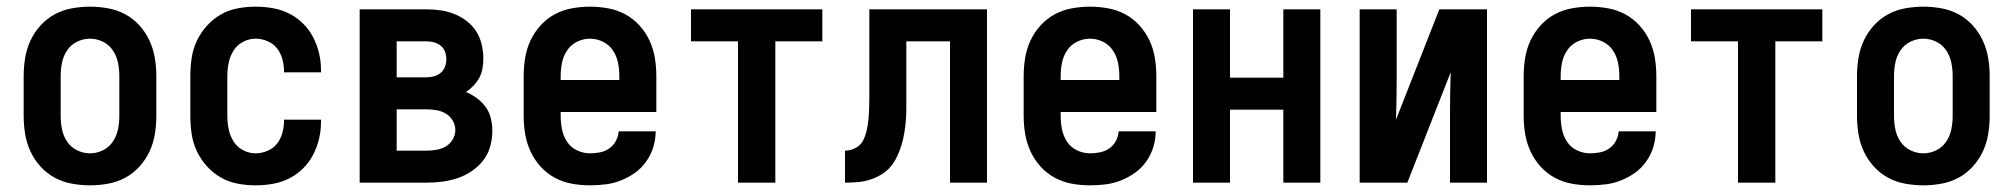

<svg xmlns="http://www.w3.org/2000/svg" viewBox="-20 -548 6040 576"><path d="M250 8Q223 8 195.5 3Q168 -2 144 -15Q120 -28 101.5 -48.5Q83 -69 71.5 -93.5Q60 -118 55.5 -145.5Q51 -173 51 -200V-320Q51 -347 55.5 -374.5Q60 -402 71.5 -426.5Q83 -451 101.5 -471.5Q120 -492 144 -505Q168 -518 195.5 -523Q223 -528 250 -528Q277 -528 304.5 -523Q332 -518 356 -505Q380 -492 398.5 -471.5Q417 -451 428.5 -426Q440 -401 444.5 -374Q449 -347 449 -320V-200Q449 -173 444.5 -145.5Q440 -118 428.5 -93.5Q417 -69 398.5 -48.5Q380 -28 356 -15Q332 -2 304.5 3Q277 8 250 8ZM250 -88Q270 -88 288.5 -97Q307 -106 318.5 -123Q330 -140 334 -160Q338 -180 338 -200V-320Q338 -340 334 -360Q330 -380 318.5 -397Q307 -414 288.5 -423Q270 -432 250 -432Q230 -432 211.5 -423Q193 -414 181.5 -397Q170 -380 166 -360Q162 -340 162 -320V-200Q162 -180 166 -160Q170 -140 181.5 -123Q193 -106 211.5 -97Q230 -88 250 -88Z M747 8Q720 8 693 3Q666 -2 642.5 -15.5Q619 -29 600.5 -49.5Q582 -70 570.5 -94.5Q559 -119 555 -146Q551 -173 551 -200V-320Q551 -347 555 -374Q559 -401 570.5 -425.5Q582 -450 600.5 -470.5Q619 -491 642.5 -504.5Q666 -518 693 -523Q720 -528 747 -528Q773 -528 798.5 -523.5Q824 -519 847 -507.5Q870 -496 888.5 -478Q907 -460 919 -437Q931 -414 937 -389Q943 -364 943 -338V-331H832V-334Q832 -353 827 -371Q822 -389 811 -403Q800 -417 782.5 -424.5Q765 -432 747 -432Q727 -432 709 -422.5Q691 -413 680.5 -396Q670 -379 666 -359.5Q662 -340 662 -320V-200Q662 -180 666 -160.5Q670 -141 680.5 -124Q691 -107 709 -97.5Q727 -88 747 -88Q765 -88 782.5 -95.5Q800 -103 811 -117Q822 -131 827 -149Q832 -167 832 -186V-189H943V-182Q943 -156 937 -131Q931 -106 919 -83Q907 -60 888.5 -42Q870 -24 847 -12.5Q824 -1 798.5 3.5Q773 8 747 8Z M1059 0V-520H1259Q1281 -520 1302 -517Q1323 -514 1343 -506Q1363 -498 1380 -485Q1397 -472 1408.5 -454Q1420 -436 1425 -415Q1430 -394 1430 -373Q1430 -358 1427.5 -343Q1425 -328 1418 -315Q1411 -302 1400.5 -291Q1390 -280 1378 -272Q1395 -265 1410.5 -253.5Q1426 -242 1437 -227Q1448 -212 1452.5 -193Q1457 -174 1457 -156Q1457 -132 1450.5 -108.5Q1444 -85 1429.5 -66.5Q1415 -48 1395 -34.5Q1375 -21 1352.5 -13.5Q1330 -6 1306.5 -3Q1283 0 1259 0ZM1170 -316H1259Q1271 -316 1282 -319Q1293 -322 1302 -329.5Q1311 -337 1315 -348Q1319 -359 1319 -371Q1319 -382 1315 -393Q1311 -404 1302 -411Q1293 -418 1282 -421Q1271 -424 1259 -424H1170ZM1170 -96H1259Q1274 -96 1289 -98.5Q1304 -101 1317 -108.5Q1330 -116 1338 -129.5Q1346 -143 1346 -158Q1346 -173 1338 -186.5Q1330 -200 1317 -207.5Q1304 -215 1289 -217.5Q1274 -220 1259 -220H1170Z M1750 8Q1722 8 1695 3Q1668 -2 1644 -15Q1620 -28 1601.5 -48.5Q1583 -69 1571.5 -94Q1560 -119 1555.5 -146Q1551 -173 1551 -200V-320Q1551 -347 1555.5 -374.5Q1560 -402 1571.5 -426.5Q1583 -451 1601.5 -471.5Q1620 -492 1644 -505Q1668 -518 1695.5 -523Q1723 -528 1750 -528Q1777 -528 1804.5 -523Q1832 -518 1856 -505Q1880 -492 1898.5 -471.5Q1917 -451 1928.5 -426.5Q1940 -402 1944.5 -374.5Q1949 -347 1949 -320V-212H1662V-200Q1662 -180 1666 -160Q1670 -140 1681 -123Q1692 -106 1711 -97Q1730 -88 1750 -88Q1765 -88 1780 -91Q1795 -94 1807.5 -102.5Q1820 -111 1827.5 -125Q1835 -139 1836 -154H1947Q1947 -130 1940 -107Q1933 -84 1919 -64Q1905 -44 1885.5 -30Q1866 -16 1843.5 -7Q1821 2 1797.5 5Q1774 8 1750 8ZM1662 -308H1838V-320Q1838 -340 1834 -360Q1830 -380 1818.5 -397Q1807 -414 1788.5 -423Q1770 -432 1750 -432Q1730 -432 1711.5 -423Q1693 -414 1681.5 -397Q1670 -380 1666 -360Q1662 -340 1662 -320Z M2194 0V-424H2053V-520H2447V-424H2306V0Z M2830 0V-424H2699V-261Q2699 -242 2699 -223.5Q2699 -205 2697.5 -186.5Q2696 -168 2693 -149.5Q2690 -131 2684.5 -113Q2679 -95 2671 -78Q2663 -61 2651 -47Q2639 -33 2622.5 -23.5Q2606 -14 2588.5 -8.5Q2571 -3 2552 -1.5Q2533 0 2515 0V-96Q2531 -96 2546.5 -104Q2562 -112 2569.5 -127Q2577 -142 2580.5 -158.5Q2584 -175 2585.5 -191.5Q2587 -208 2587.5 -224.5Q2588 -241 2588 -258V-520H2941V0Z M3250 8Q3222 8 3195 3Q3168 -2 3144 -15Q3120 -28 3101.5 -48.5Q3083 -69 3071.5 -94Q3060 -119 3055.5 -146Q3051 -173 3051 -200V-320Q3051 -347 3055.5 -374.5Q3060 -402 3071.5 -426.5Q3083 -451 3101.5 -471.5Q3120 -492 3144 -505Q3168 -518 3195.5 -523Q3223 -528 3250 -528Q3277 -528 3304.5 -523Q3332 -518 3356 -505Q3380 -492 3398.5 -471.5Q3417 -451 3428.5 -426.5Q3440 -402 3444.5 -374.5Q3449 -347 3449 -320V-212H3162V-200Q3162 -180 3166 -160Q3170 -140 3181 -123Q3192 -106 3211 -97Q3230 -88 3250 -88Q3265 -88 3280 -91Q3295 -94 3307.5 -102.5Q3320 -111 3327.5 -125Q3335 -139 3336 -154H3447Q3447 -130 3440 -107Q3433 -84 3419 -64Q3405 -44 3385.5 -30Q3366 -16 3343.5 -7Q3321 2 3297.5 5Q3274 8 3250 8ZM3162 -308H3338V-320Q3338 -340 3334 -360Q3330 -380 3318.5 -397Q3307 -414 3288.5 -423Q3270 -432 3250 -432Q3230 -432 3211.5 -423Q3193 -414 3181.5 -397Q3170 -380 3166 -360Q3162 -340 3162 -320Z M3559 0V-520H3670V-315H3830V-520H3941V0H3830V-219H3670V0Z M4059 0V-520H4170V-312Q4170 -281 4169.5 -250.5Q4169 -220 4168 -189L4298 -520H4441V0H4330V-208Q4330 -239 4330.5 -269.5Q4331 -300 4332 -331L4202 0Z M4750 8Q4722 8 4695 3Q4668 -2 4644 -15Q4620 -28 4601.5 -48.5Q4583 -69 4571.5 -94Q4560 -119 4555.5 -146Q4551 -173 4551 -200V-320Q4551 -347 4555.5 -374.5Q4560 -402 4571.5 -426.5Q4583 -451 4601.5 -471.5Q4620 -492 4644 -505Q4668 -518 4695.5 -523Q4723 -528 4750 -528Q4777 -528 4804.5 -523Q4832 -518 4856 -505Q4880 -492 4898.5 -471.5Q4917 -451 4928.5 -426.5Q4940 -402 4944.5 -374.5Q4949 -347 4949 -320V-212H4662V-200Q4662 -180 4666 -160Q4670 -140 4681 -123Q4692 -106 4711 -97Q4730 -88 4750 -88Q4765 -88 4780 -91Q4795 -94 4807.5 -102.5Q4820 -111 4827.5 -125Q4835 -139 4836 -154H4947Q4947 -130 4940 -107Q4933 -84 4919 -64Q4905 -44 4885.5 -30Q4866 -16 4843.5 -7Q4821 2 4797.5 5Q4774 8 4750 8ZM4662 -308H4838V-320Q4838 -340 4834 -360Q4830 -380 4818.5 -397Q4807 -414 4788.5 -423Q4770 -432 4750 -432Q4730 -432 4711.5 -423Q4693 -414 4681.5 -397Q4670 -380 4666 -360Q4662 -340 4662 -320Z M5194 0V-424H5053V-520H5447V-424H5306V0Z M5750 8Q5723 8 5695.5 3Q5668 -2 5644 -15Q5620 -28 5601.5 -48.5Q5583 -69 5571.5 -93.5Q5560 -118 5555.5 -145.5Q5551 -173 5551 -200V-320Q5551 -347 5555.5 -374.5Q5560 -402 5571.5 -426.5Q5583 -451 5601.5 -471.5Q5620 -492 5644 -505Q5668 -518 5695.5 -523Q5723 -528 5750 -528Q5777 -528 5804.5 -523Q5832 -518 5856 -505Q5880 -492 5898.5 -471.5Q5917 -451 5928.5 -426Q5940 -401 5944.5 -374Q5949 -347 5949 -320V-200Q5949 -173 5944.5 -145.5Q5940 -118 5928.5 -93.5Q5917 -69 5898.5 -48.5Q5880 -28 5856 -15Q5832 -2 5804.5 3Q5777 8 5750 8ZM5750 -88Q5770 -88 5788.5 -97Q5807 -106 5818.5 -123Q5830 -140 5834 -160Q5838 -180 5838 -200V-320Q5838 -340 5834 -360Q5830 -380 5818.5 -397Q5807 -414 5788.5 -423Q5770 -432 5750 -432Q5730 -432 5711.5 -423Q5693 -414 5681.5 -397Q5670 -380 5666 -360Q5662 -340 5662 -320V-200Q5662 -180 5666 -160Q5670 -140 5681.5 -123Q5693 -106 5711.5 -97Q5730 -88 5750 -88Z"/></svg>

Font: Iosevka Term
Style: Bold
Weight: 700
Monospace: yes
Designer: Belleve Invis
Foundry: Belleve Invis
Version: Version 30.0.1